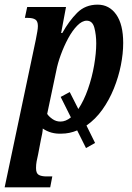

<svg xmlns="http://www.w3.org/2000/svg" viewBox="-38 -566 567 826"><path d="M332 71 294 -5Q261 9 226 9Q181 11 146 -13Q146 -5 143.5 9Q141 23 138 35L126 98Q122 115 119.5 128.5Q117 142 117 157Q117 180 129 186.5Q141 193 162 193H187L178 240H-18L116 -395Q120 -416 122.5 -430Q125 -444 125 -454Q125 -475 114 -482Q103 -489 82 -489H69L79 -536H246L225 -424H230Q259 -476 294 -511Q329 -546 382 -546Q432 -546 462 -503.5Q492 -461 492 -381Q492 -336 482 -285.5Q472 -235 452 -185.5Q432 -136 402.5 -94.5Q373 -53 334 -26L371 49ZM222 -43Q245 -43 267 -61L223 -149L262 -170L299 -97Q323 -133 340.5 -183Q358 -233 367 -285.5Q376 -338 376 -379Q376 -416 368 -446.5Q360 -477 335 -477Q315 -477 294 -455.5Q273 -434 255 -400.5Q237 -367 223.5 -330Q210 -293 204 -261L165 -76Q172 -65 187.5 -54Q203 -43 222 -43Z"/></svg>

Font: Noto Serif ExtraCondensed SemiBold
Style: Italic
Weight: 600
Width: 2
Italic angle: -12°
Designer: Monotype Design Team
Foundry: Monotype Imaging Inc.
Version: Version 2.013